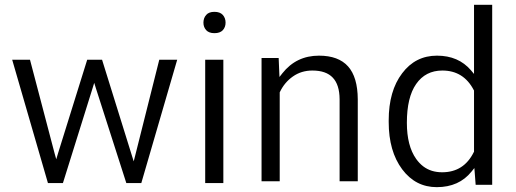

<svg xmlns="http://www.w3.org/2000/svg" viewBox="-20 -770 2150 800"><path d="M537.1 -97.7 543.5 -122.6 643.6 -521H718.3L568.8 -7.3H506.3L379.4 -402.8L372.6 -424.8L365.7 -402.3L242.2 -7.3H179.7L30.8 -521H105L207.5 -130.9L214.4 -106.4L221.7 -130.9L343.3 -521H405.3L529.3 -122.6Z M910.6 -521V-7.3H835V-521ZM827.6 -675.8Q827.6 -680.7 828.4 -685.1Q829.1 -689.5 830.6 -693.6Q832 -697.8 834.2 -701.2Q836.4 -704.6 839.4 -708Q844.7 -714.4 853.3 -717.5Q861.8 -720.7 873.5 -720.7Q896.5 -720.7 908.2 -708Q919.9 -694.8 919.9 -675.8Q919.9 -656.7 908.2 -644Q896.5 -631.8 873.5 -631.8Q861.8 -631.8 853.3 -635Q844.7 -638.2 839.4 -644Q833.5 -650.4 830.6 -658.2Q827.6 -666 827.6 -675.8Z M1069.8 -528.3H1141.1L1143.6 -468.8L1144.5 -449.2L1156.7 -464.8Q1214.8 -538.1 1309.1 -538.1Q1390.1 -538.1 1430.2 -493.4Q1470.2 -448.7 1470.7 -356.4V-14.6H1395V-356.9Q1394.5 -417 1366.7 -446.3Q1338.9 -476.1 1281.7 -476.1Q1235.4 -476.1 1200.2 -451.2Q1165.5 -426.8 1146.5 -387.2L1145.5 -385.3V-383.8V-14.6H1069.8Z M1599.6 -261.7V-268.6Q1599.6 -391.1 1655.8 -464.8Q1710.9 -538.1 1800.8 -538.1Q1890.1 -538.1 1942.4 -477.1L1955.1 -461.9V-481.9V-750H2030.8V0H1961.9L1958 -51.3L1956.5 -69.8L1944.8 -55.2Q1892.6 9.8 1799.8 9.8Q1711.4 9.8 1655.8 -64.5Q1599.6 -139.6 1599.6 -261.7ZM1713.9 -419.9Q1675.3 -364.7 1675.3 -258.3Q1675.3 -162.6 1713.9 -107.9Q1727.1 -89.4 1743.4 -76.9Q1759.8 -64.5 1779.5 -58.3Q1799.3 -52.2 1822.3 -52.2Q1912.6 -52.2 1954.1 -136.2L1955.1 -137.7V-139.6V-391.1V-393.1L1954.1 -394.5Q1911.6 -476.1 1823.2 -476.1Q1752.9 -476.1 1713.9 -419.9Z"/></svg>

Font: Shabnam Light FD
Style: Light-FD
Weight: 300
Foundry: DejaVu fonts team - Redesigned by Saber Rastikerdar - Based on Vazir font
Version: Version 5.0.0